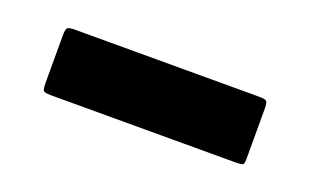

<svg xmlns="http://www.w3.org/2000/svg" viewBox="-31 -417 463 286"><g transform="rotate(20 200.0 -274.0)"><path d="M53 -222Q43 -222 41.5 -225Q40 -228 40 -236V-311Q40 -321 42 -323.5Q44 -326 54 -326H346Q355 -326 357.5 -324Q360 -322 360 -312V-232Q360 -225 358 -223.5Q356 -222 345 -222Z"/></g></svg>

Font: Glory ExtraBold
Style: Regular
Weight: 800
Designer: Robert Leuschke
Foundry: Robert Leuschke
Version: Version 1.011